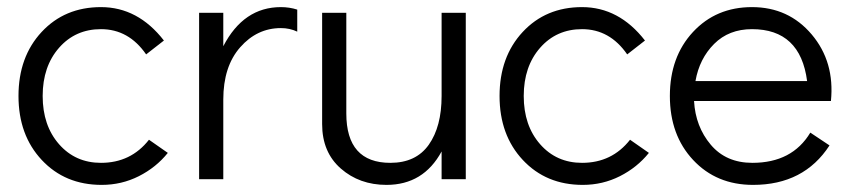

<svg xmlns="http://www.w3.org/2000/svg" viewBox="-20 -504 2395 540"><path d="M266 16Q163 16 97.5 -54Q32 -124 32 -234Q32 -344 97 -414Q162 -484 264 -484Q368 -484 441 -390L391 -351Q342 -422 264 -422Q192 -422 146 -369.5Q100 -317 100 -234Q100 -151 146 -98.5Q192 -46 264 -46Q348 -46 399 -111L452 -74Q419 -33 370.5 -8.5Q322 16 266 16Z M770 -484Q794 -484 816 -477V-415Q795 -425 770 -425Q703 -425 655.5 -371Q608 -317 608 -224V0H540V-468H608V-374Q665 -484 770 -484Z M1222 -468H1290V0H1222V-78Q1171 16 1067 16Q991 16 938.5 -30Q886 -76 886 -155V-468H954V-185Q954 -46 1078 -46Q1150 -46 1186 -97Q1222 -148 1222 -234Z M1619 16Q1516 16 1450.5 -54Q1385 -124 1385 -234Q1385 -344 1450 -414Q1515 -484 1617 -484Q1721 -484 1794 -390L1744 -351Q1695 -422 1617 -422Q1545 -422 1499 -369.5Q1453 -317 1453 -234Q1453 -151 1499 -98.5Q1545 -46 1617 -46Q1701 -46 1752 -111L1805 -74Q1772 -33 1723.5 -8.5Q1675 16 1619 16Z M2095 -484Q2198 -484 2263 -407Q2328 -330 2317 -220H1932Q1936 -148 1979 -97Q2022 -46 2096 -46Q2208 -46 2259 -131L2313 -95Q2241 16 2098 16Q1995 16 1929.5 -54Q1864 -124 1864 -234Q1864 -344 1929 -414Q1994 -484 2095 -484ZM1936 -276H2250Q2231 -422 2095 -422Q2030 -422 1988.5 -380.5Q1947 -339 1936 -276Z"/></svg>

Font: Didact Gothic
Style: Regular
Weight: 400
Designer: Daniel Johnson
Foundry: Daniel Johnson
Version: Version 2.101;PS 002.101;hotconv 1.0.88;makeotf.lib2.5.64775